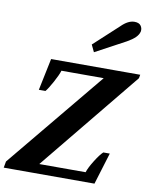

<svg xmlns="http://www.w3.org/2000/svg" viewBox="-132 -1089 930 1167"><g transform="rotate(10 332.5 -505.5)"><path d="M370 -830 521 -969Q563 -1011 602 -1011Q630 -1011 641.5 -995.5Q653 -980 650 -960Q645 -939 627 -921.5Q609 -904 577 -886L391 -786ZM-20 -39 477 -641H216Q209 -616 183.5 -569Q158 -522 142 -503H101L142 -700H692L688 -678L182 -59H468Q477 -88 505.5 -133.5Q534 -179 553 -196H593L533 0H-27Z"/></g></svg>

Font: Trirong Black
Style: Italic
Weight: 900
Italic angle: -12°
Designer: Katatrad Team
Foundry: CadsonDemak
Version: Version 1.001